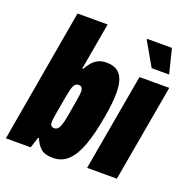

<svg xmlns="http://www.w3.org/2000/svg" viewBox="-143 -848 958 982"><g transform="rotate(20 336.5 -356.5)"><path d="M248 12Q201 12 179.5 -8.5Q158 -29 147 -59H142L123 0H-12L114 -725H278L233 -469H238Q249 -489 262.5 -505Q276 -521 295 -530.5Q314 -540 340 -540Q376 -540 397.5 -526Q419 -512 429.5 -483.5Q440 -455 440 -412Q440 -384 436.5 -349Q433 -314 425 -272Q409 -179 386 -115.5Q363 -52 329.5 -20Q296 12 248 12ZM202 -133Q213 -133 221 -140.5Q229 -148 234.5 -164.5Q240 -181 245 -208Q256 -268 260.5 -296.5Q265 -325 266.5 -336Q268 -347 268 -352Q268 -364 265.5 -371Q263 -378 258.5 -381Q254 -384 246 -384Q236 -384 230 -380Q224 -376 219.5 -367Q215 -358 211.5 -344Q208 -330 204 -309Q193 -248 188 -218.5Q183 -189 181.5 -178Q180 -167 180 -161Q180 -152 182 -145.5Q184 -139 189 -136Q194 -133 202 -133Z M430 0 523 -528H685L592 0ZM566 -592 492 -721 494 -725H628L661 -592Z"/></g></svg>

Font: Archivo ExtraCondensed Black
Style: Italic
Weight: 900
Width: 2
Italic angle: -10°
Designer: Hector Gatti
Foundry: Omnibus-Type
Version: Version 2.001